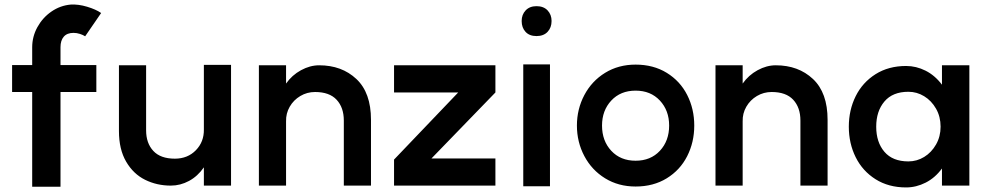

<svg xmlns="http://www.w3.org/2000/svg" viewBox="-20 -803 4333 841"><path d="M121 15V-400H33V-518H121V-596Q121 -643 144 -684.5Q167 -726 205.5 -752.5Q244 -779 290 -783Q323 -785 361.5 -773.5Q400 -762 423 -746L353 -644Q344 -650 330 -654.5Q316 -659 302 -659Q274 -659 259.5 -642.5Q245 -626 245 -596V-518H402V-400H245V15Z M746 -108Q802 -108 838 -145Q874 -182 873 -236V-519H992V10H873V-70Q846 -31 808 -10.5Q770 10 728 10Q667 10 615.5 -15.5Q564 -41 532.5 -95Q501 -149 501 -229V-517H620V-232Q620 -176 651.5 -142Q683 -108 746 -108Z M1360 -400Q1325 -400 1295.5 -382.5Q1266 -365 1249 -335.5Q1232 -306 1233 -271V10H1114V-517H1233V-437Q1259 -474 1298.5 -495.5Q1338 -517 1378 -517Q1477 -517 1541 -457Q1605 -397 1605 -278V10H1486V-275Q1486 -332 1454.5 -366Q1423 -400 1360 -400Z M2150 -398 1870 -109H2150V10H1706V-104L1987 -398H1706V-517H2150Z M2389 -521V13H2272V-521ZM2330 -776Q2361 -776 2378.5 -757.5Q2396 -739 2396 -711Q2396 -682 2378.5 -663.5Q2361 -645 2330 -645Q2299 -645 2282 -663.5Q2265 -682 2265 -711Q2265 -739 2282.5 -757.5Q2300 -776 2330 -776Z M2911 -253Q2911 -319 2870.5 -362.5Q2830 -406 2764 -406Q2698 -406 2657.5 -362.5Q2617 -319 2617 -253Q2617 -186 2657.5 -142.5Q2698 -99 2764 -99Q2830 -99 2870.5 -142.5Q2911 -186 2911 -253ZM2764 -520Q2842 -520 2900.5 -484Q2959 -448 2990 -387Q3021 -326 3021 -253Q3021 -180 2990 -119Q2959 -58 2900.5 -22Q2842 14 2764 14Q2689 14 2630.5 -22Q2572 -58 2539.5 -119.5Q2507 -181 2507 -253Q2507 -325 2539.5 -386.5Q2572 -448 2630.5 -484Q2689 -520 2764 -520Z M3360 -400Q3325 -400 3295.5 -382.5Q3266 -365 3249 -335.5Q3232 -306 3233 -271V10H3114V-517H3233V-437Q3259 -474 3298.5 -495.5Q3338 -517 3378 -517Q3477 -517 3541 -457Q3605 -397 3605 -278V10H3486V-275Q3486 -332 3454.5 -366Q3423 -400 3360 -400Z M4100 -248Q4100 -292 4080 -327Q4060 -362 4028 -381.5Q3996 -401 3959 -401Q3890 -401 3854 -358.5Q3818 -316 3818 -248Q3818 -180 3854 -138Q3890 -96 3959 -96Q3996 -96 4028 -115.5Q4060 -135 4080 -170Q4100 -205 4100 -248ZM3949 -514Q3993 -514 4034 -493.5Q4075 -473 4106 -432V-517H4226V10H4106V-65Q4076 -24 4034.5 -3Q3993 18 3949 18Q3872 18 3815 -18Q3758 -54 3728 -114.5Q3698 -175 3698 -248Q3698 -321 3728 -381.5Q3758 -442 3815 -478Q3872 -514 3949 -514Z"/></svg>

Font: SUIT
Style: Bold
Weight: 700
Designer: Sunn Youn; Korean Glyphs from Source Han Sans (Sandoll Communications; Soo-young Jang, Joo-yeon Kang)
Foundry: Sunn
Version: Version 1.150